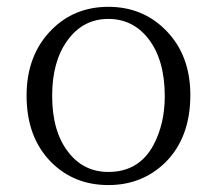

<svg xmlns="http://www.w3.org/2000/svg" viewBox="-20 -531 629 557"><path d="M294.4 -511.2Q393.1 -511.2 460 -444.3Q532.2 -372.1 532.2 -255.4Q532.2 -132.3 460 -60.1Q392.6 5.9 294.4 5.9Q195.3 5.9 128.9 -60.1Q57.1 -132.3 57.1 -253.4Q57.1 -372.1 130.4 -445.3Q196.3 -511.2 294.4 -511.2ZM294.4 -476.1Q220.2 -476.1 175.3 -413.1Q131.3 -352.5 131.3 -252.9Q131.3 -148.4 179.2 -88.4Q223.1 -32.2 294.4 -32.2Q383.3 -32.2 425.3 -110.4Q458 -171.9 458 -252Q458 -357.4 410.2 -418.9Q365.2 -476.1 294.4 -476.1Z"/></svg>

Font: I.Ming
Style: Regular
Weight: 400
Designer: Ichiten Fonts Project
Version: Version 5.10 Mar 24, 2018